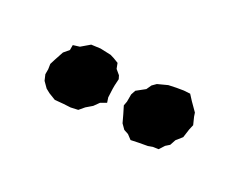

<svg xmlns="http://www.w3.org/2000/svg" viewBox="-37 -883 554 439"><g transform="rotate(30 240.0 -663.5)"><path d="M309 -587 297 -596 285 -600 274 -611 265 -630 256 -648 258 -659V-678L262 -690L282 -706L288 -719L297 -728L321 -739L340 -743L358 -746L374 -747L386 -734L395 -725L405 -715L408 -706L416 -688L413 -675L410 -653L398 -638L393 -623L384 -615L375 -601L361 -599L350 -595L328 -591ZM113 -580 95 -587 84 -593 71 -606 65 -620V-633L63 -646L67 -659L75 -683L86 -696V-709L102 -714L122 -731L145 -734L172 -733L182 -730L195 -725L200 -712L212 -702L216 -694L215 -677V-668L216 -646L220 -634L206 -626L196 -612L182 -600L171 -587L153 -583L135 -582Z"/></g></svg>

Font: Winky Rough SemiBold
Style: Italic
Weight: 600
Italic angle: -8.97852°
Designer: Simon Atzbach
Foundry: typofactur
Version: Version 1.206; ttfautohint (v1.8.4.7-5d5b)